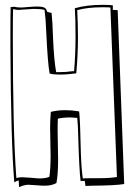

<svg xmlns="http://www.w3.org/2000/svg" viewBox="-20 -737 533 793"><path d="M466 -695 493 23Q460 29 362 30Q345 30 333 31L330 10Q318 10 313 11Q307 -34 303 -177Q302 -221 299 -250Q277 -252 272 -252Q242 -252 219 -247Q218 -231 218 -198Q218 -177 219 -138Q220 -99 220 -79Q220 -16 213 19Q194 30 164 30Q152 30 128 28Q106 26 96 26Q77 27 59 36Q58 32 58 22Q57 13 57 8Q47 11 39 16Q25 -150 23 -546Q23 -570 23 -591Q23 -676 24 -708L39 -709Q52 -706 66 -706Q75 -706 95 -708Q119 -710 132 -710Q160 -710 167 -703Q173 -697 175 -688Q179 -687 187 -685Q191 -684 193 -684Q197 -649 199 -582Q203 -487 212 -439H223Q254 -439 279 -443H286Q292 -515 292 -585Q292 -663 289 -703Q338 -717 404 -717Q434 -717 446 -715V-696Q459 -696 466 -695ZM463 -6 436 -706Q424 -707 404 -707Q340 -707 299 -695Q302 -635 302 -584Q302 -510 295 -434H294Q259 -429 225 -429Q200 -429 186 -433H185Q177 -475 171 -605Q169 -659 164 -696Q150 -700 128 -700Q124 -700 114 -700Q105 -699 101 -699L68 -697Q66 -697 63 -696.5Q60 -696 59 -696Q47 -696 37 -699L34 -698Q33 -665 33 -591Q33 -200 47 -9Q48 -4 48 -1Q56 -5 70 -5Q81 -5 106 -3Q134 0 146 0Q173 -1 184 -7Q189 -43 189 -93Q189 -112 188 -152Q187 -191 187 -210Q187 -243 190 -275Q217 -282 251 -282Q275 -282 306 -277L307 -276Q311 -245 314 -105Q316 -41 322 0H323Q332 -1 352 -1H388Q434 -1 463 -6Z"/></svg>

Font: Londrina Shadow
Style: Regular
Weight: 400
Designer: Marcelo Magalhaes
Foundry: Marcelo Magalhães
Version: Version 1.001 2011